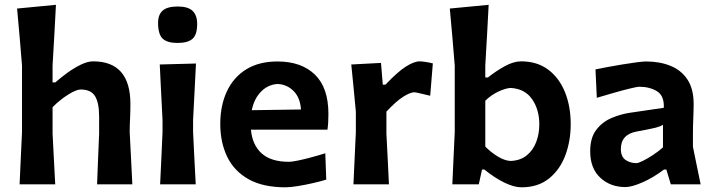

<svg xmlns="http://www.w3.org/2000/svg" viewBox="-20 -766 2966 798"><path d="M61.5 0Q64 -54.5 66.2 -104.8Q68.5 -155 71.5 -217V-493.5Q66.5 -555 61.5 -613.8Q56.5 -672.5 51 -730.5L212.5 -746Q209.5 -686.5 206 -624Q202.5 -561.5 198.5 -493.5V-423.5H210Q232.5 -443.5 260.5 -463.8Q288.5 -484 316.5 -497.5Q344.5 -511 367 -511Q522 -511 522 -333.5Q522 -301 520.5 -271.2Q519 -241.5 519 -217Q522 -155 524.8 -104.5Q527.5 -54 530 0H383.5Q385.5 -54 387.5 -104Q389.5 -154 392 -210.5V-281.5Q392 -338 375.2 -366Q358.5 -394 315 -394Q297 -394 262.8 -372.5Q228.5 -351 198.5 -320.5V-210.5Q201.5 -154 204 -104Q206.5 -54 209.5 0Z M645.5 0Q648 -54.5 650.5 -104.8Q653 -155 655.5 -217V-267Q652 -338.5 649.2 -391.2Q646.5 -444 644 -498L794.5 -502Q791.5 -447 789 -393.5Q786.5 -340 782.5 -267V-217Q785.5 -155 788 -104.8Q790.5 -54.5 793.5 0ZM717.5 -587.5Q675 -587.5 656 -605.5Q637 -623.5 637 -671.5Q637 -705 656.2 -722Q675.5 -739 718.5 -739Q761.5 -739 780.5 -720.8Q799.5 -702.5 799.5 -666.5Q799.5 -622 780.2 -604.8Q761 -587.5 717.5 -587.5Z M1166.5 12.5Q1072.5 12.5 1012.5 -21.5Q952.5 -55.5 924 -115Q895.5 -174.5 895.5 -251Q895.5 -327 922.8 -385.8Q950 -444.5 1003 -477.5Q1056 -510.5 1133 -510.5Q1232.5 -510.5 1288.8 -456Q1345 -401.5 1345 -292.5Q1345 -254.5 1341 -227H1023Q1028.5 -164 1067.2 -128.8Q1106 -93.5 1181 -93.5Q1192.5 -93.5 1217.2 -98.5Q1242 -103.5 1272.8 -111.8Q1303.5 -120 1332 -129L1336 -19.5Q1312 -12 1280 -4.8Q1248 2.5 1217.2 7.5Q1186.5 12.5 1166.5 12.5ZM1134 -417Q1093.5 -414.5 1064.8 -385Q1036 -355.5 1026.5 -308L1231 -311Q1227.5 -360.5 1200.2 -387.8Q1173 -415 1134 -417Z M1449 0Q1451.5 -54.5 1453.8 -104.8Q1456 -155 1459 -217V-302Q1454.5 -350 1449.8 -398.8Q1445 -447.5 1440 -498L1563.5 -504.5L1571 -414H1582Q1632.5 -467.5 1666.8 -489.2Q1701 -511 1724.5 -511Q1732.5 -511 1749 -508.5Q1765.5 -506 1779 -502.5L1768 -368Q1743 -374 1725 -378.2Q1707 -382.5 1702 -382.5Q1685.5 -382.5 1656.2 -364.2Q1627 -346 1586 -302V-210.5Q1589 -153.5 1591.5 -103.8Q1594 -54 1596.5 0Z M2147.5 12.5Q2116.5 12.5 2076 -7.2Q2035.5 -27 1993 -61.5H1983.5L1970 0H1860Q1862.5 -54.5 1864.8 -104.8Q1867 -155 1870 -217V-493.5Q1865 -555 1860 -613.8Q1855 -672.5 1849.5 -730.5L2011 -746Q2008 -686.5 2004.5 -624Q2001 -561.5 1997 -493.5V-444H2008Q2041 -470.5 2077.8 -490.8Q2114.5 -511 2146 -511Q2212.5 -511 2258.5 -476.5Q2304.5 -442 2328.2 -383Q2352 -324 2352 -250Q2352 -180.5 2329.8 -120.8Q2307.5 -61 2262 -24.2Q2216.5 12.5 2147.5 12.5ZM2101.5 -97Q2142.5 -98.5 2169 -120Q2195.5 -141.5 2208.5 -175.5Q2221.5 -209.5 2221.5 -249Q2221.5 -311 2191 -354.5Q2160.5 -398 2100.5 -400.5Q2079.5 -398.5 2051 -385.2Q2022.5 -372 1997 -347.5V-157Q2019 -134 2047.8 -116.2Q2076.5 -98.5 2101.5 -97Z M2579.5 11.5Q2516.5 11.5 2474.8 -27.5Q2433 -66.5 2433 -137Q2433 -193 2457.8 -225.8Q2482.5 -258.5 2520 -274.8Q2557.5 -291 2596 -297L2739 -318Q2741 -368.5 2710.2 -387Q2679.5 -405.5 2636.5 -405.5Q2628.5 -405.5 2598.8 -398.2Q2569 -391 2531.2 -380.2Q2493.5 -369.5 2460.5 -359.5L2455 -477.5Q2473 -481.5 2503 -487Q2533 -492.5 2565.8 -498Q2598.5 -503.5 2625.8 -507Q2653 -510.5 2665.5 -510.5Q2722.5 -510.5 2767.2 -492.2Q2812 -474 2837.5 -435Q2863 -396 2863 -334Q2863 -309.5 2861.5 -275Q2860 -240.5 2860 -211V-156Q2867.5 -119.5 2875.2 -81.5Q2883 -43.5 2892 0H2768L2749.5 -61.5H2740Q2695 -27.5 2650.2 -8Q2605.5 11.5 2579.5 11.5ZM2625 -88Q2633 -88 2652.2 -97.5Q2671.5 -107 2694.2 -122Q2717 -137 2735.5 -153.5V-247.5Q2725.5 -240.5 2704.8 -235.2Q2684 -230 2627 -219.5Q2560.5 -207.5 2560.5 -147Q2560.5 -114.5 2580 -101.2Q2599.5 -88 2625 -88Z"/></svg>

Font: Commissioner Loud SemiBold
Style: Regular
Weight: 600
Designer: Kostas Bartsokas
Foundry: Kostas Bartsokas
Version: Version 1.000; ttfautohint (v1.8.3)